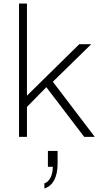

<svg xmlns="http://www.w3.org/2000/svg" viewBox="-20 -777 580 1090"><path d="M88 -757H133V-234L430 -526H498L280 -313L518 0H458L243 -282L133 -170V0H88ZM280 170H252V80H307V150Q307 210 287.5 246Q268 282 232 293V264Q253 257 266 233Q279 209 280 170Z"/></svg>

Font: Eudoxus Sans ExtraLight
Style: Regular
Weight: 200
Designer: Stijn de Vries
Foundry: tokotype
Version: Version 2.005